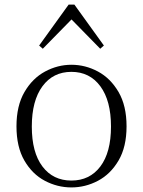

<svg xmlns="http://www.w3.org/2000/svg" viewBox="-20 -805 625 839"><path d="M292 14Q231 14 176 -15Q121 -44 86.5 -103.5Q52 -163 52 -253Q52 -343 87 -403Q122 -463 177 -492.5Q232 -522 292 -522Q353 -522 408 -492.5Q463 -463 498 -403Q533 -343 533 -253Q533 -163 498 -103.5Q463 -44 408 -15Q353 14 292 14ZM292 -16Q372 -16 418.5 -77.5Q465 -139 465 -252Q465 -365 418.5 -428Q372 -491 292 -491Q212 -491 165.5 -428Q119 -365 119 -252Q119 -139 165.5 -77.5Q212 -16 292 -16ZM418 -592 270 -743H315L167 -592L151 -606L280 -785H305L434 -606Z"/></svg>

Font: Noto Serif HK
Style: Regular
Weight: 200
Designer: Ryoko NISHIZUKA 西塚涼子 (kana & ideographs); Frank Grießhammer (Latin, Greek & Cyrillic); Wenlong ZHANG 张文龙 (bopomofo); San
Foundry: Adobe
Version: Version 2.001;hotconv 1.1.0;makeotfexe 2.6.0